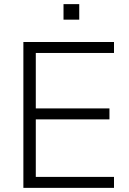

<svg xmlns="http://www.w3.org/2000/svg" viewBox="-20 -908 625 928"><path d="M93 0V-705H531V-652H153V-384H509V-331H153V-53H531V0ZM287 -813V-888H363V-813Z"/></svg>

Font: Mulish Light
Style: Regular
Weight: 300
Designer: Vernon Adams
Foundry: Vernon Adams
Version: Version 3.603; ttfautohint (v1.8.3)